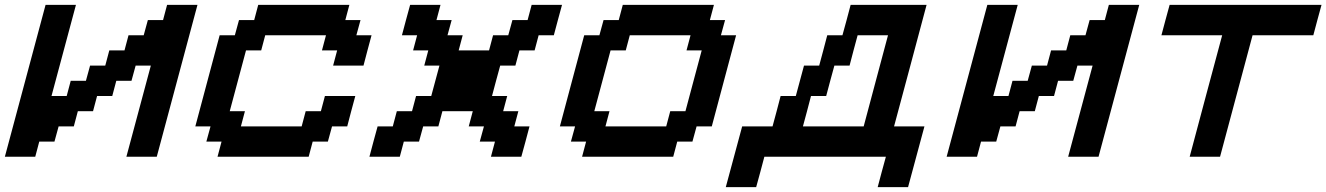

<svg xmlns="http://www.w3.org/2000/svg" viewBox="-20 -645 5457 790"><path d="M500 0H625Q652.8 -104 708.7 -312.3Q764.6 -520.5 792.5 -625H667.5L650.9 -562.5H588.4L571.3 -500H508.8L492.2 -437.5H429.7L413.1 -375H350.6L333.5 -312.5H271L254.4 -250H191.9Q208.5 -312.5 242.2 -437.5Q275.9 -562.5 292.5 -625H167.5Q139.6 -520.5 83.7 -312.3Q27.8 -104 0 0H125L141.6 -62.5H204.1L221.2 -125H283.7L300.3 -187.5H362.8L379.4 -250H441.9L458.5 -312.5H521L538.1 -375H600.6Q584 -312.5 550.3 -187.5Q516.6 -62.5 500 0Z M875 0H1250L1266.6 -62.5H1329.1L1346.2 -125H1408.7Q1414.1 -145.5 1425 -187.3Q1436 -229 1441.9 -250H1316.9L1300.3 -187.5H1237.8L1221.2 -125H971.2L987.8 -187.5H925.3Q936.5 -229 958.7 -312.3Q981 -395.5 992.2 -437.5H1054.7L1071.3 -500H1321.3L1304.7 -437.5H1367.2L1350.6 -375H1475.6Q1481 -395.5 1491.9 -437.3Q1502.9 -479 1508.8 -500H1446.3L1463.4 -562.5H1400.9L1417.5 -625H1042.5L1025.9 -562.5H963.4L946.3 -500H883.8Q867.2 -437.5 833.7 -312.5Q800.3 -187.5 783.7 -125H846.2L829.1 -62.5H891.6Z M2000 0H2125Q2130.9 -21 2142.1 -62.5Q2153.3 -104 2158.7 -125H2096.2L2112.8 -187.5H2050.3L2066.9 -250H2004.4Q2009.8 -270.5 2021 -312.3Q2032.2 -354 2038.1 -375H2100.6L2117.2 -437.5H2179.7L2196.3 -500H2258.8Q2264.2 -520.5 2275.4 -562.3Q2286.6 -604 2292.5 -625H2167.5L2150.9 -562.5H2088.4L2071.3 -500H2008.8L1992.2 -437.5H1867.2L1883.8 -500H1821.3L1838.4 -562.5H1775.9L1792.5 -625H1667.5Q1661.6 -604 1650.4 -562.3Q1639.2 -520.5 1633.8 -500H1696.3L1679.7 -437.5H1742.2L1725.6 -375H1788.1Q1782.7 -354 1771.2 -312.3Q1759.8 -270.5 1754.4 -250H1691.9L1675.3 -187.5H1612.8L1596.2 -125H1533.7Q1527.8 -104 1516.6 -62.5Q1505.4 -21 1500 0H1625L1641.6 -62.5H1704.1L1721.2 -125H1783.7L1800.3 -187.5H1925.3L1908.7 -125H1971.2L1954.1 -62.5H2016.6Z M2375 0H2750L2766.6 -62.5H2829.1L2846.2 -125H2908.7Q2925.3 -187.5 2958.7 -312.5Q2992.2 -437.5 3008.8 -500H2946.3L2963.4 -562.5H2900.9L2917.5 -625H2542.5L2525.9 -562.5H2463.4L2446.3 -500H2383.8Q2367.2 -437.5 2333.7 -312.5Q2300.3 -187.5 2283.7 -125H2346.2L2329.1 -62.5H2391.6ZM2721.2 -125H2471.2L2487.8 -187.5H2425.3Q2436.5 -229 2458.7 -312.3Q2481 -395.5 2492.2 -437.5H2554.7L2571.3 -500H2821.3L2804.7 -437.5H2867.2Q2856 -396 2833.7 -312.5Q2811.5 -229 2800.3 -187.5H2737.8Z M3591.3 125H3716.3Q3727.5 83.5 3750 0Q3772.5 -83.5 3783.7 -125H3658.7Q3681.2 -208.5 3725.8 -375.2Q3770.5 -542 3792.5 -625H3480Q3474.6 -604 3463.4 -562.3Q3452.1 -520.5 3446.3 -500H3383.8Q3378.4 -479 3367.4 -437.5Q3356.4 -396 3350.6 -375H3288.1Q3282.7 -354 3271.2 -312.3Q3259.8 -270.5 3254.4 -250H3191.9Q3186.5 -229 3175.5 -187.3Q3164.6 -145.5 3158.7 -125H3033.7Q3022.5 -83.5 3000 0Q2977.5 83.5 2966.3 125H3091.3Q3097.2 104 3108.4 62.5Q3119.6 21 3125 0H3625Q3619.1 21 3607.9 62.5Q3596.7 104 3591.3 125ZM3533.7 -125H3283.7Q3289.6 -145.5 3300.5 -187.3Q3311.5 -229 3316.9 -250H3379.4Q3384.8 -270.5 3396 -312.3Q3407.2 -354 3413.1 -375H3475.6Q3481 -395.5 3491.9 -437.3Q3502.9 -479 3508.8 -500H3633.8Q3617.2 -437.5 3583.7 -312.5Q3550.3 -187.5 3533.7 -125Z M4375 0H4500Q4527.8 -104 4583.7 -312.3Q4639.6 -520.5 4667.5 -625H4542.5L4525.9 -562.5H4463.4L4446.3 -500H4383.8L4367.2 -437.5H4304.7L4288.1 -375H4225.6L4208.5 -312.5H4146L4129.4 -250H4066.9Q4083.5 -312.5 4117.2 -437.5Q4150.9 -562.5 4167.5 -625H4042.5Q4014.6 -520.5 3958.7 -312.3Q3902.8 -104 3875 0H4000L4016.6 -62.5H4079.1L4096.2 -125H4158.7L4175.3 -187.5H4237.8L4254.4 -250H4316.9L4333.5 -312.5H4396L4413.1 -375H4475.6Q4459 -312.5 4425.3 -187.5Q4391.6 -62.5 4375 0Z M4875 0H5000Q5022 -83 5066.9 -250Q5111.8 -417 5133.8 -500H5383.8Q5389.2 -520.5 5400.4 -562.3Q5411.6 -604 5417.5 -625H4792.5Q4786.6 -604 4775.4 -562.3Q4764.2 -520.5 4758.8 -500H5008.8Q4986.3 -417 4941.7 -250Q4897 -83 4875 0Z"/></svg>

Font: Faithful 32x
Style: Oblique
Weight: 400
Foundry: Faithful Resource Pack
Version: Version 1.0; January 27, 2023